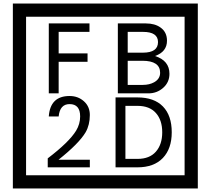

<svg xmlns="http://www.w3.org/2000/svg" viewBox="-20 -980 1195 1090"><path d="M1103 90H53V-960H1103ZM1028 15V-885H128V15ZM488 -799H313V-677H477V-629H313V-450H257V-847H488ZM942 -561Q942 -513 906.5 -481.5Q871 -450 823 -450H649V-847H808Q859 -847 891 -824Q928 -798 928 -749Q928 -686 860 -662Q942 -636 942 -561ZM877 -741Q877 -799 792 -799H705V-681H791Q877 -681 877 -741ZM889 -567Q889 -635 788 -635H705V-498H791Q828 -498 855 -513Q889 -532 889 -567ZM490 -30H251V-81Q372 -173 412 -238Q435 -276 435 -319Q435 -389 375 -389Q320 -389 313 -319H257Q265 -435 375 -435Q423 -435 456.5 -405Q490 -375 490 -327Q490 -271 466 -229Q428 -165 312 -73H490ZM955 -229Q955 -136 904.5 -83Q854 -30 760 -30H636V-427H760Q855 -427 905 -375.5Q955 -324 955 -229ZM901 -229Q901 -298 865 -338.5Q829 -379 761 -379H692V-78H761Q829 -78 865 -119Q901 -160 901 -229Z"/></svg>

Font: Unicode BMP Fallback SIL
Style: Regular
Weight: 400
Foundry: NRSI, SIL International
Version: Version 5.1 Based on Unicode 5.1